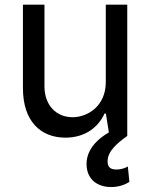

<svg xmlns="http://www.w3.org/2000/svg" viewBox="-20 -565 625 798"><path d="M419.7 -223.7C419.7 -123.9 343.8 -77.8 282 -77.8C213.4 -77.8 164.8 -127.8 164.8 -206.3V-545.5H75.3V-198.9C75.3 -60.7 149.1 7.1 252.1 7.1C334.5 7.1 388.8 -36.9 414.4 -93H420.1L432.5 -14.6C365.1 24.5 338.8 72.4 339.8 118.6C340.6 179.7 383.5 212.4 442.1 212.4C476.2 212.4 502.1 201 517.8 191.1L511.4 127.1C501.4 132.8 484.7 139.6 463.8 139.6C436.1 139.6 427.2 126.8 427.2 105.5C427.2 63.6 466.3 30.5 508.9 0V-545.5H419.7Z"/></svg>

Font: GiG Sans Text
Style: Regular
Weight: 400
Designer: Andreas Faust
Version: Version 1.100;FEAKit 1.0